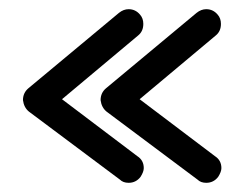

<svg xmlns="http://www.w3.org/2000/svg" viewBox="-20 -491 532 418"><path d="M260 -93Q248 -93 241 -100L43 -248Q32 -257 30 -273Q30 -289 42 -299L239 -463Q249 -471 260 -471Q275 -471 285 -459Q292 -451 292 -439Q292 -423 281 -414L115 -275L279 -151Q293 -142 293 -125Q293 -117 286 -106Q276 -93 260 -93ZM429 -93Q417 -93 410 -100L212 -248Q201 -257 199 -273Q199 -289 211 -299L408 -463Q418 -471 429 -471Q444 -471 454 -459Q461 -451 461 -439Q461 -423 450 -414L284 -275L448 -151Q462 -142 462 -125Q462 -117 455 -106Q445 -93 429 -93Z"/></svg>

Font: Hachi Maru Pop
Style: Regular
Weight: 400
Designer: Nontynet
Foundry: Nontynet
Version: Version 1.300